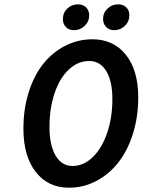

<svg xmlns="http://www.w3.org/2000/svg" viewBox="-20 -853 657 885"><path d="M320.8 -713.9Q297.4 -713.9 283.7 -728.3Q270 -742.7 270 -765.1Q270 -794.4 290.3 -813.7Q310.5 -833 339.8 -833Q362.8 -833 377 -818.8Q391.1 -804.7 391.1 -782.2Q391.1 -753.9 370.4 -733.9Q349.6 -713.9 320.8 -713.9ZM505.9 -713.9Q483.4 -713.9 469.2 -728.5Q455.1 -743.2 455.1 -765.1Q455.1 -793.9 475.6 -813.5Q496.1 -833 524.9 -833Q547.9 -833 562 -819.1Q576.2 -805.2 576.2 -783.2Q576.2 -753.9 555.7 -733.9Q535.2 -713.9 505.9 -713.9ZM297.9 12.2Q201.2 12.2 144.5 -60.8Q87.9 -133.8 87.9 -259.8Q87.9 -351.6 112.8 -429.4Q137.7 -507.3 180.4 -560.1Q223.1 -612.8 281.5 -642.3Q339.8 -671.9 405.8 -671.9Q503.4 -671.9 560.3 -600.3Q617.2 -528.8 617.2 -404.8Q617.2 -313.5 592.3 -235.1Q567.4 -156.7 524.4 -102.8Q481.4 -48.8 422.9 -18.3Q364.3 12.2 297.9 12.2ZM314 -87.9Q365.2 -87.9 407.5 -128.7Q449.7 -169.4 473.9 -240.5Q498 -311.5 498 -397Q498 -478.5 470 -525.1Q441.9 -571.8 391.1 -571.8Q339.4 -571.8 297.4 -532.7Q255.4 -493.7 231.7 -423.8Q208 -354 208 -267.1Q208 -184.6 236.1 -136.2Q264.2 -87.9 314 -87.9Z"/></svg>

Font: Office Code Pro Medium Italic
Style: Regular
Weight: 500
Italic angle: -9°
Designer: Nathan Rutzky & Paul D. Hunt
Foundry: Adobe Systems Incorporated
Version: Version 1.004;PS 001.004;hotconv 1.0.70;makeotf.lib2.5.58329